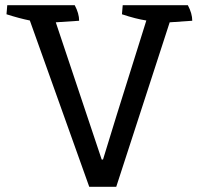

<svg xmlns="http://www.w3.org/2000/svg" viewBox="-20 -720 770 740"><path d="M634 -634 428 0H324L95 -641Q55 -649 5 -665L8 -700H268Q285 -668 285 -640Q236 -637 195 -634L372 -105H377Q399 -180 544 -641Q504 -647 450 -665L453 -700H704Q721 -668 721 -640Q675 -637 634 -634Z"/></svg>

Font: Inika
Style: Regular
Weight: 400
Designer: Constanza Artigas Preller
Foundry: Constanza Artigas Preller
Version: Version 1.001